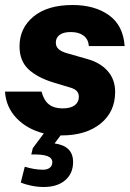

<svg xmlns="http://www.w3.org/2000/svg" viewBox="-29 -531 519 767"><path d="M317 -296Q370 -282 400.5 -248Q431 -214 431 -164Q431 -84 372.5 -37Q314 10 217 10H213L189 42Q263 52 263 116Q263 162 231.5 189Q200 216 146 216Q122 216 97 211Q72 206 54 198L70 135Q109 147 143 147Q160 147 170 139Q180 131 180 117Q180 100 160 92.5Q140 85 96 86L102 61L146 2Q79 -15 37 -59Q-5 -103 -9 -165H137Q146 -130 166.5 -114Q187 -98 221 -98Q253 -98 269.5 -110.5Q286 -123 286 -144Q286 -159 277 -168Q268 -177 249 -182L186 -201Q120 -221 84.5 -254.5Q49 -288 49 -346Q49 -419 105 -465Q161 -511 261 -511Q349 -511 406 -470.5Q463 -430 469 -347H326Q324 -374 305 -388.5Q286 -403 254 -403Q224 -403 209 -391.5Q194 -380 194 -361Q194 -344 206 -334Q218 -324 240 -318Z"/></svg>

Font: CBA Beacon Sans Extra Bold
Style: Italic
Weight: 800
Italic angle: -13°
Designer: Wei Huang
Foundry: Wei Huang
Version: Version 1.002